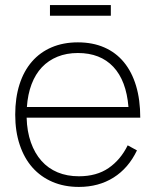

<svg xmlns="http://www.w3.org/2000/svg" viewBox="-20 -722 613 757"><path d="M177 -702H417V-660H177ZM291 -27Q361 -27 408.2 -59.5Q455.5 -92 483.5 -149L520 -129Q486.5 -59 427.8 -22Q369 15 291 15Q233.5 15 187.2 -4.8Q141 -24.5 108.2 -61.2Q75.5 -98 57.8 -151Q40 -204 40 -270Q40 -336.5 57 -389.5Q74 -442.5 106 -479.2Q138 -516 183.8 -535.5Q229.5 -555 287 -555Q345.5 -555 391.2 -535Q437 -515 468.5 -476.8Q500 -438.5 516.5 -383.5Q533 -328.5 533 -258H85Q86.5 -203.5 101.8 -160.5Q117 -117.5 143.5 -87.8Q170 -58 207.2 -42.5Q244.5 -27 291 -27ZM486.5 -300Q478 -404 426.8 -458.5Q375.5 -513 287 -513Q242.5 -513 206.8 -498.5Q171 -484 145.2 -456.8Q119.5 -429.5 104.5 -390Q89.5 -350.5 86 -300Z"/></svg>

Font: Vela Sans ExtLt
Style: Regular
Weight: 200
Designer: Principal design: Mikhail Sharanda - project Manrope.
Design modification: Ravid Balaliev
Foundry: Mikhail Sharanda
Version: Version 1.001